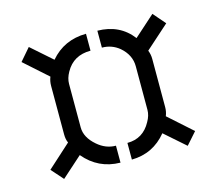

<svg xmlns="http://www.w3.org/2000/svg" viewBox="-74 -683 746 652"><g transform="rotate(-15 298.5 -357.0)"><path d="M39.1 -167 121.1 -241.2Q115.2 -252.9 115.2 -271.5V-441.4Q115.2 -458 121.1 -472.7L39.1 -545.9L76.2 -588.9L149.4 -524.4Q197.3 -581.1 275.4 -582V-522.5Q214.8 -522.5 187.5 -472.7Q175.8 -452.1 175.8 -432.6V-279.3Q175.8 -244.1 210.9 -213.9Q240.2 -188.5 275.4 -188.5V-128.9Q198.2 -129.9 148.4 -189.5L76.2 -125ZM315.4 -128.9V-187.5Q371.1 -187.5 398.4 -238.3Q410.2 -258.8 410.2 -278.3V-431.6Q410.2 -471.7 376 -501Q349.6 -522.5 315.4 -522.5V-582Q393.6 -581.1 437.5 -523.4L510.7 -588.9L547.9 -545.9L464.8 -471.7Q470.7 -457 470.7 -441.4V-271.5Q470.7 -255.9 464.8 -241.2L547.9 -167L510.7 -125L438.5 -188.5Q390.6 -129.9 315.4 -128.9Z"/></g></svg>

Font: Post No Bills Jaffna Medium
Style: Regular
Weight: 500
Designer: Kosala Senevirathne, Siva Puranthara, Lasantha Premarathna, Tharique Azeez
Foundry: Mooniak
Version: Version 1.220 ; ttfautohint (v1.6)